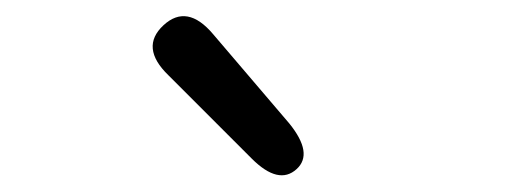

<svg xmlns="http://www.w3.org/2000/svg" viewBox="-20 -866 642 235"><path d="M343 -659Q321 -639 288 -672L186 -774Q151 -808 180 -835Q209 -862 241 -824L334 -715Q364 -678 343 -659Z"/></svg>

Font: Resource Han Rounded JP Normal
Style: Regular
Weight: 350
Designer: Cyano Hao (round all glyphs); Ryoko NISHIZUKA 西塚涼子 (kana, bopomofo & ideographs); Paul D. Hunt (Latin, Greek & Cyrillic)
Foundry: Cyano Hao
Version: 0.990